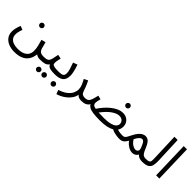

<svg xmlns="http://www.w3.org/2000/svg" viewBox="193 -1945 3408 3408"><g transform="rotate(45 1896.5 -241.0)"><path d="M30 1Q30 -35 40 -79Q50 -123 72 -176L144 -148Q128 -106 120 -71Q112 -36 112 -6Q112 49 139.5 83.5Q167 118 213.5 134Q260 150 316 150Q407 150 458.5 124.5Q510 99 531.5 59Q553 19 553 -26Q553 -92 538.5 -147.5Q524 -203 507 -262L588 -284Q604 -227 610.5 -201.5Q617 -176 621 -160Q632 -123 650 -105.5Q668 -88 691.5 -82.5Q715 -77 740 -77Q761 -77 770.5 -65.5Q780 -54 780 -38Q780 -22 766 -8.5Q752 5 730 5Q699 5 675.5 -3.5Q652 -12 636 -25Q631 24 613 70Q595 116 558.5 152.5Q522 189 462 210.5Q402 232 313 232Q238 232 173.5 207Q109 182 69.5 130.5Q30 79 30 1ZM332 -398Q311 -398 296.5 -412.5Q282 -427 282 -447Q282 -467 296.5 -482Q311 -497 332 -497Q352 -497 366.5 -482Q381 -467 381 -447Q381 -427 366.5 -412.5Q352 -398 332 -398Z M730 5 740 -77Q790 -77 818 -84.5Q846 -92 860.5 -113.5Q875 -135 884 -176Q893 -217 906 -283L984 -268Q978 -241 970.5 -206Q963 -171 963 -147Q963 -132 965 -119Q967 -106 980 -97Q993 -88 1024 -82.5Q1055 -77 1113 -77Q1134 -77 1143.5 -65.5Q1153 -54 1153 -38Q1153 -22 1139 -8.5Q1125 5 1103 5Q1038 5 1001.5 -2.5Q965 -10 947.5 -24.5Q930 -39 922 -61Q893 -20 850.5 -7.5Q808 5 730 5ZM982 194Q961 194 946.5 179.5Q932 165 932 145Q932 125 946.5 110Q961 95 982 95Q1002 95 1016.5 110Q1031 125 1031 145Q1031 165 1016.5 179.5Q1002 194 982 194ZM845 194Q824 194 809.5 179.5Q795 165 795 145Q795 125 809.5 110Q824 95 845 95Q865 95 879.5 110Q894 125 894 145Q894 165 879.5 179.5Q865 194 845 194Z M1103 5 1113 -77Q1162 -77 1191 -83Q1220 -89 1233 -107.5Q1246 -126 1246 -163Q1246 -201 1228.5 -258.5Q1211 -316 1189 -373L1270 -403Q1283 -371 1294.5 -330Q1306 -289 1314 -249Q1322 -209 1322 -179Q1322 -79 1268.5 -37Q1215 5 1103 5ZM1210 191Q1189 191 1174.5 176.5Q1160 162 1160 142Q1160 122 1174.5 107Q1189 92 1210 92Q1230 92 1244.5 107Q1259 122 1259 142Q1259 162 1244.5 176.5Q1230 191 1210 191Z M1376 232 1347 156Q1444 124 1498.5 80Q1553 36 1575.5 -12.5Q1598 -61 1598 -107Q1598 -156 1576.5 -206.5Q1555 -257 1529 -302L1602 -339Q1630 -286 1649.5 -237Q1669 -188 1680 -151Q1694 -108 1716.5 -92.5Q1739 -77 1778 -77Q1799 -77 1808.5 -65.5Q1818 -54 1818 -38Q1818 -22 1804 -8.5Q1790 5 1768 5Q1730 5 1704.5 -7Q1679 -19 1663 -39Q1653 17 1621 63Q1589 109 1546 143.5Q1503 178 1458 200Q1413 222 1376 232Z M2252 18Q2145 18 2079.5 8.5Q2014 -1 1980 -20.5Q1946 -40 1933 -70Q1909 -35 1882.5 -19.5Q1856 -4 1827.5 0.5Q1799 5 1768 5L1778 -77Q1825 -77 1850 -95.5Q1875 -114 1890 -157Q1905 -200 1922 -275L1995 -256Q1985 -221 1979.5 -193Q1974 -165 1974 -151Q1974 -123 1989.5 -104.5Q2005 -86 2054 -77Q2086 -127 2130 -178.5Q2174 -230 2226 -273Q2278 -316 2334.5 -342.5Q2391 -369 2449 -369Q2504 -369 2543.5 -346.5Q2583 -324 2604.5 -286Q2626 -248 2626 -200Q2626 -172 2618.5 -145.5Q2611 -119 2595 -96Q2628 -84 2662.5 -80.5Q2697 -77 2727 -77Q2748 -77 2757.5 -65.5Q2767 -54 2767 -38Q2767 -22 2753 -8.5Q2739 5 2717 5Q2695 5 2662.5 1Q2630 -3 2595.5 -12Q2561 -21 2532 -38Q2487 -12 2418.5 3Q2350 18 2252 18ZM2443 -287Q2398 -287 2352.5 -264.5Q2307 -242 2266 -207Q2225 -172 2192 -134.5Q2159 -97 2137 -67Q2190 -64 2270 -64Q2402 -64 2475.5 -96.5Q2549 -129 2549 -192Q2549 -214 2538 -235.5Q2527 -257 2504 -272Q2481 -287 2443 -287ZM2420 -472Q2399 -472 2384.5 -486.5Q2370 -501 2370 -521Q2370 -541 2384.5 -556Q2399 -571 2420 -571Q2440 -571 2454.5 -556Q2469 -541 2469 -521Q2469 -501 2454.5 -486.5Q2440 -472 2420 -472Z M2717 5 2727 -77Q2755 -77 2771.5 -89Q2788 -101 2803.5 -129Q2819 -157 2843 -204Q2875 -268 2907.5 -302Q2940 -336 2970 -349Q3000 -362 3023 -362Q3056 -362 3082 -347.5Q3108 -333 3131 -298.5Q3154 -264 3178 -204Q3201 -149 3219.5 -121.5Q3238 -94 3258.5 -85.5Q3279 -77 3305 -77Q3326 -77 3335.5 -65.5Q3345 -54 3345 -38Q3345 -22 3331 -8.5Q3317 5 3295 5Q3256 5 3223.5 -7.5Q3191 -20 3172 -46Q3153 -12 3124.5 3.5Q3096 19 3063 19Q3014 19 2961.5 -12.5Q2909 -44 2873 -96Q2847 -50 2823.5 -28.5Q2800 -7 2775 -1Q2750 5 2717 5ZM2911 -172Q2945 -115 2987 -88.5Q3029 -62 3062 -62Q3097 -62 3113.5 -87Q3130 -112 3112 -157Q3100 -187 3087 -216Q3074 -245 3057 -264Q3040 -283 3017 -282Q2995 -281 2969 -258Q2943 -235 2911 -172Z M3295 5 3304 -77Q3361 -77 3384 -88Q3407 -99 3410.5 -127Q3414 -155 3412 -205L3393 -714H3474L3494 -214Q3497 -143 3484.5 -94Q3472 -45 3428.5 -20Q3385 5 3295 5Z M3647 0 3627 -714H3708L3728 0Z"/></g></svg>

Font: Go Noto Kurrent-Regular
Style: Regular
Weight: 400
Designer: Monotype Design Team
Foundry: Monotype Imaging Inc.
Version: Version 2.012; ttfautohint (v1.8.4.7-5d5b)